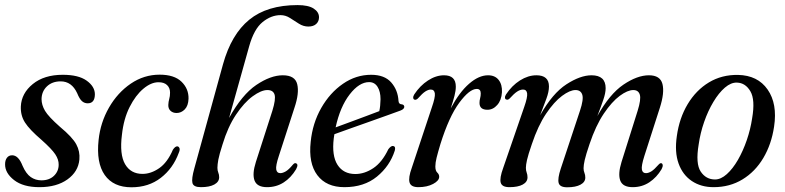

<svg xmlns="http://www.w3.org/2000/svg" viewBox="-22 -746 3163 774"><path d="M145 -19Q176.5 -19 195.5 -37.2Q214.5 -55.5 214.5 -82Q215 -102.5 200.8 -124Q186.5 -145.5 145.5 -182Q97 -223.5 78.8 -252Q60.5 -280.5 62 -317Q64.5 -370 110.2 -407.2Q156 -444.5 231 -444.5Q294.5 -444.5 327.2 -421Q360 -397.5 360.5 -366.5Q360.5 -329.5 331.5 -329.5Q318.5 -329.5 308.5 -338.2Q298.5 -347 289 -370.5Q267 -418 222.5 -418Q188.5 -418 167.2 -397.8Q146 -377.5 145.5 -346.5Q145.5 -323 159.5 -299.2Q173.5 -275.5 220 -234.5Q270 -193 285.5 -164.2Q301 -135.5 298 -103Q293.5 -54 250 -22.8Q206.5 8.5 137 8.5Q71.5 8.5 34.8 -20Q-2 -48.5 -1.5 -84Q-1.5 -100 6 -110Q13.5 -120 27 -120Q52.5 -120 69 -77.5Q83 -45.5 102 -32.2Q121 -19 145 -19Z M617 -414.5Q587 -414.5 555.8 -388.2Q524.5 -362 500.5 -314.5Q476.5 -267 469.5 -202.5Q459.5 -123.5 482.2 -84.2Q505 -45 552.5 -45Q586.5 -45 619.8 -68Q653 -91 675 -142.5Q684.5 -156.5 692.5 -156Q698 -156 701.2 -149.5Q704.5 -143 698.5 -129.5Q675.5 -67 626.2 -29Q577 9 508 9Q435 9 400.2 -40.5Q365.5 -90 375.5 -182Q383 -252.5 417.5 -312.5Q452 -372.5 505.2 -408.8Q558.5 -445 621.5 -445Q680.5 -445 709.8 -416.5Q739 -388 738 -348Q737 -319.5 722.8 -305Q708.5 -290.5 690 -290.5Q675 -290.5 665.5 -299.2Q656 -308 656.5 -323Q657 -336 660.2 -347Q663.5 -358 663.5 -372.5Q663.5 -391.5 651.5 -403Q639.5 -414.5 617 -414.5Z M875 -163.5Q862 -123 858.2 -102.8Q854.5 -82.5 854.5 -69.5Q854.5 -58.5 858 -50.2Q861.5 -42 861.5 -31.5Q861.5 -13 842 -2.2Q822.5 8.5 788 8.5Q758 8.5 753.8 -8.2Q749.5 -25 761.5 -67.5L877 -487Q910.5 -607.5 982.8 -666.5Q1055 -725.5 1177.5 -725.5Q1221 -725.5 1242.5 -711.5Q1264 -697.5 1264 -676.5Q1264 -660 1252.8 -649.5Q1241.5 -639 1221 -639Q1201 -639 1183 -650.5Q1165 -662 1147 -673.5Q1129 -685 1109 -685Q1071 -685 1036.5 -657Q1002 -629 982.5 -559.5L901.5 -270.5Q953.5 -364.5 1011.2 -403.5Q1069 -442.5 1118 -442.5Q1167.5 -442.5 1176.2 -406.5Q1185 -370.5 1165 -311.5L1102 -117Q1089 -78 1091.5 -63Q1094 -48 1108 -48Q1117.5 -48 1129.8 -55Q1142 -62 1158.5 -82Q1165.5 -90 1170 -88Q1183 -85 1171.5 -63.5Q1151 -29.5 1121.5 -10.5Q1092 8.5 1054.5 8.5Q1014.5 8.5 1004.2 -18Q994 -44.5 1009.5 -93L1076 -299.5Q1090.5 -346.5 1084.8 -364.8Q1079 -383 1056 -383Q1031 -383 996.5 -357.8Q962 -332.5 929.2 -283.5Q896.5 -234.5 875 -163.5Z M1569.5 -139Q1549.5 -76.5 1497.5 -34Q1445.5 8.5 1366.5 8.5Q1293.5 8.5 1257.2 -39.8Q1221 -88 1230.5 -174.5Q1238 -249.5 1273 -310.8Q1308 -372 1360.5 -408.2Q1413 -444.5 1474 -444.5Q1528 -444.5 1555 -413.8Q1582 -383 1584.5 -339Q1585.5 -326 1597 -325.5Q1606 -324.5 1607.5 -317.5Q1609.5 -306.5 1591.5 -300Q1575 -294 1542.5 -282.2Q1510 -270.5 1470.5 -256.5Q1431 -242.5 1392.8 -229Q1354.5 -215.5 1326 -205Q1324.5 -197 1323.5 -188.5Q1315 -118 1338.8 -81.2Q1362.5 -44.5 1410.5 -44.5Q1447.5 -44.5 1483 -68.2Q1518.5 -92 1543.5 -144.5Q1554.5 -159 1563 -157.5Q1574 -155.5 1569.5 -139ZM1466 -415Q1426 -415 1387.5 -365.2Q1349 -315.5 1331 -232.5Q1358 -242.5 1390.8 -254.5Q1423.5 -266.5 1454.5 -278.2Q1485.5 -290 1507 -298Q1511.5 -317 1512 -346Q1512 -377 1500 -396Q1488 -415 1466 -415Z M1650 -344Q1644.5 -345 1643.8 -351.2Q1643 -357.5 1648 -365.5Q1671 -400.5 1703.2 -421.5Q1735.5 -442.5 1768 -442.5Q1815.5 -442.5 1815.5 -397Q1815.5 -380.5 1810.2 -360Q1805 -339.5 1795 -309Q1829.5 -374 1868.8 -408.2Q1908 -442.5 1945.5 -442.5Q1973.5 -442.5 1988.2 -423.8Q2003 -405 2001.5 -374Q1999.5 -342 1982.5 -322.8Q1965.5 -303.5 1943 -303.5Q1911 -303.5 1911 -331Q1911 -341 1913.5 -350Q1916 -359 1916 -369.5Q1916 -387.5 1900 -387.5Q1870.5 -387.5 1829.2 -331.5Q1788 -275.5 1753.5 -165.5Q1743 -130.5 1738 -110.2Q1733 -90 1733 -75Q1733 -57.5 1740.8 -50.2Q1748.5 -43 1748.5 -33.5Q1748.5 -17.5 1724 -4.5Q1699.5 8.5 1664.5 8.5Q1634.5 8.5 1629 -10.5Q1623.5 -29.5 1638 -69.5L1718.5 -312Q1733 -353.5 1731 -369.2Q1729 -385 1714.5 -385Q1705 -385 1693 -377.5Q1681 -370 1662 -348.5Q1655 -342.5 1650 -344Z M2238.5 -66 2316 -299.5Q2331.5 -346 2325.2 -364.5Q2319 -383 2298 -383Q2275.5 -383 2243.8 -359.5Q2212 -336 2179.5 -287.8Q2147 -239.5 2122 -165Q2107 -121.5 2102.5 -101.2Q2098 -81 2098 -69.5Q2098 -58.5 2101.2 -50.2Q2104.5 -42 2104.5 -31Q2104.5 -12.5 2085.2 -2Q2066 8.5 2031.5 8.5Q2001.5 8.5 1996.5 -9.8Q1991.5 -28 2006.5 -69L2091.5 -315.5Q2105 -354 2103 -369.5Q2101 -385 2086.5 -385Q2075.5 -385 2063 -377Q2050.5 -369 2032 -348.5Q2025.5 -342.5 2020.5 -344.5Q2014.5 -345 2013.8 -351.5Q2013 -358 2018 -365.5Q2041.5 -401 2074.2 -421.8Q2107 -442.5 2140.5 -442.5Q2191 -442.5 2191 -397.5Q2191 -376 2180.5 -347.8Q2170 -319.5 2155.5 -281.5Q2205.5 -370 2261.5 -406.2Q2317.5 -442.5 2362.5 -442.5Q2419.5 -442.5 2419.5 -390.5Q2419.5 -371 2410.2 -344Q2401 -317 2386 -278Q2435.5 -367 2491.2 -404.8Q2547 -442.5 2594 -442.5Q2639.5 -442.5 2648.5 -407.5Q2657.5 -372.5 2638 -311.5L2575.5 -117Q2563 -77.5 2565.5 -62.8Q2568 -48 2582 -48Q2592 -48 2603.8 -55.2Q2615.5 -62.5 2633 -82.5Q2639.5 -89.5 2644 -88Q2648.5 -87 2649.5 -80.8Q2650.5 -74.5 2645 -64Q2625.5 -31 2595.8 -11.2Q2566 8.5 2528.5 8.5Q2488.5 8.5 2478.5 -18Q2468.5 -44.5 2483.5 -93L2548.5 -299.5Q2563 -346 2557.2 -364.5Q2551.5 -383 2531 -383Q2508 -383 2476.2 -359.5Q2444.5 -336 2412 -287.8Q2379.5 -239.5 2354.5 -165Q2340 -122.5 2335.2 -101.2Q2330.5 -80 2330.5 -68Q2330.5 -57.5 2334 -49.2Q2337.5 -41 2337.5 -30Q2337.5 -12 2318 -1.5Q2298.5 9 2264.5 9Q2234.5 9 2230 -8.8Q2225.5 -26.5 2238.5 -66Z M2953 -444Q3032.5 -442.5 3072.5 -385Q3112.5 -327.5 3098.5 -235.5Q3088 -164.5 3055.2 -109.2Q3022.5 -54 2971.2 -22.8Q2920 8.5 2854.5 8.5Q2804 8.5 2767 -16.2Q2730 -41 2713.5 -87Q2697 -133 2706.5 -197.5Q2716.5 -270 2750.2 -326.2Q2784 -382.5 2835.8 -413.8Q2887.5 -445 2953 -444ZM2860.5 -22.5Q2884 -22.5 2908 -44Q2932 -65.5 2952.8 -101.5Q2973.5 -137.5 2988.5 -181.2Q3003.5 -225 3010 -269Q3023 -344 3003 -378Q2983 -412 2949 -413Q2925 -414 2900.2 -392.8Q2875.5 -371.5 2853.8 -335.2Q2832 -299 2816.5 -254.2Q2801 -209.5 2794.5 -163.5Q2781.5 -86 2802.8 -54.2Q2824 -22.5 2860.5 -22.5Z"/></svg>

Font: Fraunces 144pt S050
Style: Italic
Weight: 400
Italic angle: -16°
Version: Version 1.000; ttfautohint (v1.8.3)